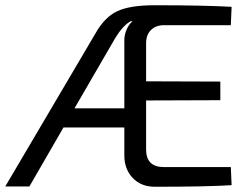

<svg xmlns="http://www.w3.org/2000/svg" viewBox="-21 -711 954 732"><path d="M859 -74 862 -5Q767 1 569 1Q517 1 485 -32.5Q453 -66 453 -119V-225H221L91 0H-1L342 -582Q377 -645 425.5 -668Q474 -691 567 -691Q756 -691 862 -685L859 -615H604Q573 -615 554.5 -596.5Q536 -578 536 -546V-401L819 -400V-329L536 -328V-141Q536 -74 604 -74ZM453 -298V-558Q453 -579 462.5 -600Q472 -621 485 -630H477Q448 -614 419 -567L263 -298Z"/></svg>

Font: Exo 2
Style: Regular
Weight: 400
Designer: Natanael Gama
Version: Version 1.001;PS 001.001;hotconv 1.0.70;makeotf.lib2.5.58329